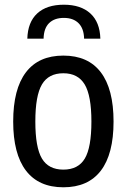

<svg xmlns="http://www.w3.org/2000/svg" viewBox="-20 -786 538 815"><path d="M96 -622Q98 -692 138 -729Q178 -766 251 -766Q323 -766 363.5 -729Q404 -692 406 -622H337Q336 -665 313.5 -687.5Q291 -710 251 -710Q211 -710 188.5 -688Q166 -666 165 -622ZM249 9Q144 9 90 -62Q36 -133 36 -270Q36 -408 90 -479Q144 -550 249 -550Q354 -550 408 -479Q462 -408 462 -270Q462 -132 408 -61.5Q354 9 249 9ZM249 -66Q312 -66 340 -113Q368 -160 368 -270Q368 -380 339.5 -427.5Q311 -475 249 -475Q186 -475 158 -427.5Q130 -380 130 -270Q130 -160 158 -113Q186 -66 249 -66Z"/></svg>

Font: Encode Sans Compressed
Style: Medium
Weight: 500
Designer: Pablo Impallari, Andres Torresi
Foundry: Pablo Impallari, Andres Torresi
Version: Version 1.000; ttfautohint (v1.00) -l 8 -r 50 -G 200 -x 14 -